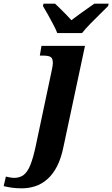

<svg xmlns="http://www.w3.org/2000/svg" viewBox="-160 -786 612 1046"><path d="M-41 240Q-72 240 -95.5 236.5Q-119 233 -140 228L-128 176Q-120 178 -106.5 180.5Q-93 183 -83 183Q-52 183 -31 167Q-10 151 5.5 112.5Q21 74 35 8L121 -398Q124 -411 126 -424Q128 -437 128 -441Q128 -468 116 -475.5Q104 -483 75 -483H57L66 -536H303L187 8Q174 75 151 119.5Q128 164 97.5 190.5Q67 217 32 228.5Q-3 240 -41 240ZM152 -606Q144 -627 129.5 -654Q115 -681 100.5 -707.5Q86 -734 74 -753L77 -766H140Q152 -755 168 -739Q184 -723 200.5 -706.5Q217 -690 229 -676Q247 -690 270 -706.5Q293 -723 315.5 -739Q338 -755 354 -766H432L429 -753Q410 -734 384 -708.5Q358 -683 332 -656.5Q306 -630 287 -606Z"/></svg>

Font: Noto Serif
Style: Italic
Weight: 400
Italic angle: -12°
Designer: Monotype Design Team
Foundry: Monotype Imaging Inc.
Version: Version 2.013